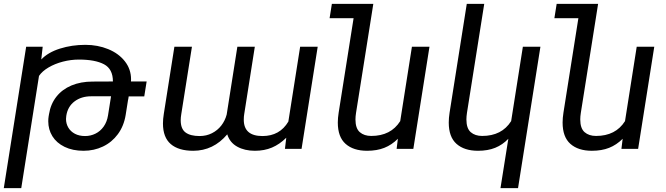

<svg xmlns="http://www.w3.org/2000/svg" viewBox="-23 -770 3443 993"><path d="M723.1 -271.5H642.6L640.1 -255.4H639.6L627 -175.8Q617.7 -118.2 586.7 -76.2Q555.7 -34.2 509.5 -12.2Q463.4 9.8 409.2 9.8Q352.5 9.8 311 -10.5Q269.5 -30.8 248 -65.4Q226.6 -100.1 226.6 -142.6Q226.6 -156.2 228.5 -168L230.5 -179.7Q238.8 -231.9 268.6 -269.8Q298.3 -307.6 346.4 -327.9Q394.5 -348.1 456.1 -348.1L561 -348.6Q561 -413.1 515.1 -437.5Q469.2 -461.9 384.8 -461.9Q343.8 -461.9 302.2 -451.2Q260.7 -440.4 228 -421.1Q195.3 -401.9 178.7 -377.4L86.9 203.1H-3.4L112.3 -528.3H197.8L190.4 -462.4Q225.1 -499 286.9 -518.6Q348.6 -538.1 418.5 -538.1Q482.4 -538.1 536.6 -515.9Q590.8 -493.7 622.8 -452.9Q654.8 -412.1 654.8 -359.4L654.3 -348.6H735.4ZM535.6 -172.9 551.3 -272H448.7Q397.5 -272 362.3 -245.4Q327.1 -218.8 319.8 -170.9Q318.4 -163.1 318.4 -154.8Q318.4 -130.4 330.3 -110.1Q342.3 -89.8 364.5 -78.1Q386.7 -66.4 417 -66.4Q445.8 -66.4 470.9 -78.9Q496.1 -91.3 513.2 -115.5Q530.3 -139.6 535.6 -172.9Z M1468.3 -141.1 1529.3 -528.3H1620.1L1536.6 0H1450.7L1457.5 -57.6Q1422.9 -23.4 1383.5 -6.8Q1344.2 9.8 1295.4 9.8Q1242.2 9.8 1203.9 -11.5Q1165.5 -32.7 1152.3 -75.2Q1080.6 9.8 976.1 9.8Q900.4 9.8 860.1 -24.9Q819.8 -59.6 819.8 -131.3Q819.8 -154.3 824.2 -181.2L878.9 -528.3H969.7L914.6 -180.2Q911.6 -162.6 911.6 -148.4Q911.6 -103.5 936.5 -85Q961.4 -66.4 1009.3 -66.4Q1044.4 -66.4 1073.2 -81.1Q1102.1 -95.7 1121.6 -120.8Q1141.1 -146 1149.4 -177.7L1204.6 -528.3H1294.9L1240.2 -180.7Q1237.8 -167.5 1237.8 -150.9Q1237.8 -66.4 1334.5 -66.4Q1423.8 -66.4 1468.3 -141.1Z M2198.2 -528.3 2114.7 0H2028.3L2034.7 -52.2Q2002.9 -20.5 1964.6 -5.4Q1926.3 9.8 1875.5 9.8Q1804.7 9.8 1764.4 -25.9Q1724.1 -61.5 1724.1 -136.2Q1724.1 -159.7 1728.5 -187.5L1805.7 -675.8H1681.6L1693.4 -750H1907.7L1896 -675.8L1818.4 -186.5Q1815.4 -167.5 1815.4 -152.3Q1815.4 -106 1837.9 -86.4Q1860.4 -66.9 1897 -66.9Q1998.5 -66.9 2046.9 -143.6L2107.4 -528.3Z M2565.4 203.1 2606 -52.2Q2576.2 -21 2538.1 -5.6Q2500 9.8 2449.2 9.8Q2378.4 9.8 2338.1 -25.9Q2297.9 -61.5 2297.9 -136.2Q2297.9 -159.7 2302.2 -187.5L2391.1 -750H2481.4L2392.1 -186.5Q2389.2 -167.5 2389.2 -152.3Q2389.2 -106 2411.6 -86.4Q2434.1 -66.9 2470.7 -66.9Q2572.3 -66.9 2620.6 -143.6L2681.2 -528.3H2772L2656.2 203.1Z M3360.8 -528.3 3277.3 0H3190.9L3197.3 -52.2Q3165.5 -20.5 3127.2 -5.4Q3088.9 9.8 3038.1 9.8Q2967.3 9.8 2927 -25.9Q2886.7 -61.5 2886.7 -136.2Q2886.7 -159.7 2891.1 -187.5L2968.3 -675.8H2844.2L2856 -750H3070.3L3058.6 -675.8L2981 -186.5Q2978 -167.5 2978 -152.3Q2978 -106 3000.5 -86.4Q3022.9 -66.9 3059.6 -66.9Q3161.1 -66.9 3209.5 -143.6L3270 -528.3Z"/></svg>

Font: Mardoto
Style: Italic
Weight: 400
Italic angle: -12°
Designer: Christian Robertson, Vahan Hovhannisyan
Foundry: Google
Version: Version 1.000